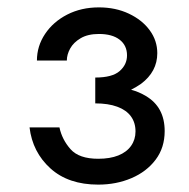

<svg xmlns="http://www.w3.org/2000/svg" viewBox="-20 -490 511 520"><path d="M238 -280Q284 -280 304 -297.5Q324 -315 324 -340Q324 -367 304 -382.5Q284 -398 248 -398Q218 -398 198.5 -386.5Q179 -375 170 -358.5Q161 -342 161 -326H80Q80 -365 102 -398Q124 -431 162 -450.5Q200 -470 248 -470Q293 -470 329 -453Q365 -436 385.5 -408Q406 -380 406 -346Q406 -296 362 -263Q349 -254 335 -247Q357 -241 375 -230Q426 -200 426 -135Q426 -90 401.5 -57.5Q377 -25 336 -7.5Q295 10 246 10Q165 10 116.5 -34Q68 -78 60 -145H141Q148 -112 171 -86Q194 -60 246 -60Q278 -60 300.5 -69Q323 -78 335 -95Q347 -112 347 -134Q347 -158 334.5 -175Q322 -192 297.5 -201Q273 -210 238 -210Z"/></svg>

Font: Jost
Style: Regular
Weight: 400
Version: Version 3.710